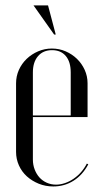

<svg xmlns="http://www.w3.org/2000/svg" viewBox="-20 -682 379 710"><path d="M39.4 -373.8V-120.5Q39.4 -93.8 50 -70.3Q60.6 -46.8 79.4 -29.8Q98.3 -12.8 123.4 -2.6Q148.6 7.5 176.9 7.5Q218.5 7.5 252.1 -13.8Q285.6 -35 306.5 -74.4L301.1 -77Q292.2 -59.8 279.7 -45.5Q267.1 -31.2 251.9 -20.9Q236.8 -10.5 220 -4.9Q203.2 0.8 187.2 0.8Q168.8 0.8 152.8 -6.4Q136.8 -13.6 125.8 -25.9Q114.8 -38.1 108.2 -55.3Q101.6 -72.5 101.6 -91.9V-414.2Q101.6 -452.4 120.6 -474.4Q139.6 -496.5 172.4 -496.5Q205.1 -496.5 223.3 -474.9Q241.5 -453.4 241.5 -414.2V-255H97.5V-249H303.8V-374.1Q303.8 -400.3 293.2 -423.6Q282.6 -446.9 264.6 -464.4Q246.6 -481.8 222.7 -492.2Q198.8 -502.5 171.9 -502.5Q145.1 -502.5 121.1 -492.2Q97 -481.9 78.6 -464.3Q60.2 -446.6 49.8 -423.4Q39.4 -400.2 39.4 -373.8ZM180.1 -554.4 103.9 -662.1H157.6L186.1 -554.4Z"/></svg>

Font: Moniqa Black
Style: Regular
Weight: 900
Designer: Rajesh Rajput
Foundry: Rajesh Rajput
Version: Version 1.000